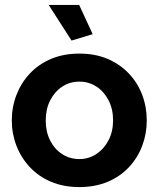

<svg xmlns="http://www.w3.org/2000/svg" viewBox="-20 -751 646 781"><path d="M28 -261Q28 -316 47 -365Q66 -414 101.5 -452Q137 -490 188 -511.5Q239 -533 303 -533Q367 -533 417.5 -511.5Q468 -490 504 -452Q540 -414 558.5 -365Q577 -316 577 -261Q577 -207 558.5 -158Q540 -109 504.5 -71Q469 -33 418 -11.5Q367 10 303 10Q239 10 188 -11.5Q137 -33 101.5 -71Q66 -109 47 -158Q28 -207 28 -261ZM303 -104Q341 -104 372 -124.5Q403 -145 421.5 -180.5Q440 -216 440 -262Q440 -307 421.5 -343Q403 -379 372 -399Q341 -419 303 -419Q264 -419 233 -398.5Q202 -378 184 -342.5Q166 -307 166 -261Q166 -215 184 -179.5Q202 -144 233 -124Q264 -104 303 -104ZM178 -731H302L357 -612L271 -586Z"/></svg>

Font: YasnoRaleway
Style: Bold
Weight: 700
Designer: Matt McInerney, Pablo Impallari, Rodrigo Fuenzalida
Foundry: Matt McInerney, Pablo Impallari, Rodrigo Fuenzalida
Version: Version 4.026